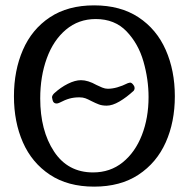

<svg xmlns="http://www.w3.org/2000/svg" viewBox="-20 -683 703 716"><path d="M32 -324Q32 -420 65.5 -497Q99 -574 166 -618.5Q233 -663 331 -663Q429 -663 496.5 -618.5Q564 -574 598 -497Q632 -420 632 -324Q632 -228 598 -152Q564 -76 496.5 -31.5Q429 13 331 13Q233 13 166 -31.5Q99 -76 65.5 -152Q32 -228 32 -324ZM534 -321Q534 -387 515 -453.5Q496 -520 452 -566Q408 -612 337 -612Q273 -612 226 -572.5Q179 -533 154.5 -465.5Q130 -398 130 -316Q130 -196 181.5 -118Q233 -40 327 -40Q391 -40 437.5 -77.5Q484 -115 509 -179Q534 -243 534 -321ZM321 -306Q308 -313 298.5 -316.5Q289 -320 276 -320Q256 -320 239.5 -315.5Q223 -311 202 -300Q196 -297 191 -297Q179 -297 176 -310Q174 -318 174 -320Q174 -327 182 -335Q206 -357 233 -370.5Q260 -384 282 -384Q308 -384 340 -366Q350 -361 361 -356.5Q372 -352 382 -352Q415 -352 457 -373Q463 -375 465 -375Q472 -375 479 -364Q482 -360 482 -354Q482 -350 479 -345Q452 -320 425.5 -304.5Q399 -289 378 -289Q361 -289 349 -293.5Q337 -298 321 -306Z"/></svg>

Font: Kurale
Style: Regular
Weight: 400
Designer: Eduardo Rodriguez Tunni
Foundry: Eduardo Rodriguez Tunni
Version: Version 2.000